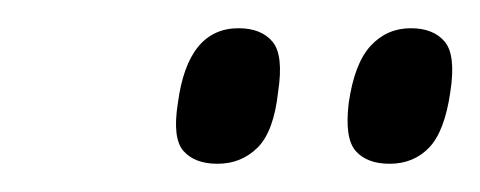

<svg xmlns="http://www.w3.org/2000/svg" viewBox="-20 -757 340 136"><path d="M256 -641Q240 -641 232 -650Q224 -659 227 -684Q231 -712 242.5 -724.5Q254 -737 271 -737Q287 -737 295 -727.5Q303 -718 299 -692Q295 -664 284 -652.5Q273 -641 256 -641ZM134 -641Q118 -641 110 -650Q102 -659 106 -684Q113 -737 149 -737Q165 -737 173 -727.5Q181 -718 177 -692Q174 -664 162.5 -652.5Q151 -641 134 -641Z"/></svg>

Font: Georama Extra Condensed Medium
Style: Italic
Weight: 500
Width: 2
Italic angle: -9°
Designer: Jean-Baptiste Levee
Foundry: Production Type
Version: Version 1.000